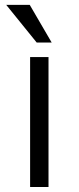

<svg xmlns="http://www.w3.org/2000/svg" viewBox="-20 -749 315 769"><path d="M100.6 -520.5V0H174.3V-520.5ZM4.9 -729.5 127 -578.6H187L99.1 -729.5Z"/></svg>

Font: Faust Sans
Style: Regular
Weight: 400
Designer: Andreas Faust
Version: Version 1.003;Glyphs 3.1.2 (3151)